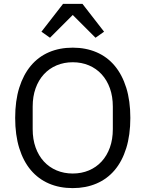

<svg xmlns="http://www.w3.org/2000/svg" viewBox="-20 -955 748 987"><path d="M354 12Q286 12 231.5 -11.5Q177 -35 138.5 -80.5Q100 -126 79 -193.5Q58 -261 58 -349Q58 -437 79 -504Q100 -571 138.5 -617Q177 -663 231.5 -686.5Q286 -710 354 -710Q421 -710 476 -686.5Q531 -663 569.5 -617Q608 -571 629 -504Q650 -437 650 -349Q650 -261 629 -193.5Q608 -126 569.5 -80.5Q531 -35 476 -11.5Q421 12 354 12ZM354 -63Q399 -63 437 -79Q475 -95 502.5 -125Q530 -155 545 -197Q560 -239 560 -291V-407Q560 -459 545 -501Q530 -543 502.5 -573Q475 -603 437 -619Q399 -635 354 -635Q309 -635 271 -619Q233 -603 205.5 -573Q178 -543 163 -501Q148 -459 148 -407V-291Q148 -239 163 -197Q178 -155 205.5 -125Q233 -95 271 -79Q309 -63 354 -63ZM404 -935 515 -792 471 -761 354 -878 237 -761 193 -792 304 -935Z"/></svg>

Font: IBM Plex Sans Thai
Style: Regular
Weight: 400
Designer: Mike Abbink, Paul van der Laan, Pieter van Rosmalen, Ben Mitchell, Mark Frömberg
Foundry: Bold Monday
Version: Version 1.2